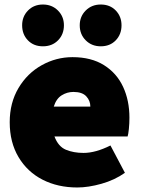

<svg xmlns="http://www.w3.org/2000/svg" viewBox="-20 -817 628 850"><path d="M23 -276Q23 -362 62 -427.5Q101 -493 165 -528.5Q229 -564 301 -564Q384 -564 440.5 -528.5Q497 -493 525 -432.5Q553 -372 553 -296Q553 -270 550.5 -246Q548 -222 545 -213H221Q238 -168 272 -154Q306 -140 350 -140Q403 -140 469 -173L533 -52Q488 -20 429.5 -3.5Q371 13 322 13Q236 13 168.5 -21.5Q101 -56 62 -121.5Q23 -187 23 -276ZM380 -345Q380 -371 362 -390.5Q344 -410 305 -410Q277 -410 253 -395Q229 -380 218 -345ZM333 -705Q333 -744 359.5 -770.5Q386 -797 426 -797Q467 -797 492.5 -770.5Q518 -744 518 -705Q518 -665 492.5 -638.5Q467 -612 426 -612Q386 -612 359.5 -638.5Q333 -665 333 -705ZM78 -705Q78 -744 104 -770.5Q130 -797 170 -797Q210 -797 236.5 -770.5Q263 -744 263 -705Q263 -665 237 -638.5Q211 -612 170 -612Q129 -612 103.5 -638.5Q78 -665 78 -705Z"/></svg>

Font: Nebula Sans Black
Style: Regular
Weight: 900
Designer: Paul D. Hunt for Adobe (as Source Sans)
Foundry: Nebula Entertainment & Broadcasting LLC
Version: Version 1.010